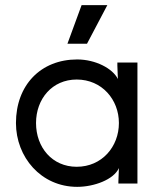

<svg xmlns="http://www.w3.org/2000/svg" viewBox="-20 -713 610 746"><path d="M278 -65C183 -65 120 -140 120 -235C120 -329 183 -404 278 -404C376 -404 442 -326 442 -235C442 -143 376 -65 278 -65ZM42 -235C42 -103 139 13 280 13C345 13 422 -15 442 -60L440 -8V0H514V-470H436V-458L438 -406C418 -447 351 -482 280 -482C138 -482 42 -382 42 -235ZM242 -543H318L397 -693H297Z"/></svg>

Font: Kreadon Medium
Style: Regular
Weight: 500
Designer: kohakuno
Foundry: StudioGnu
Version: Version 1.000;Glyphs 3.1.2 (3151)